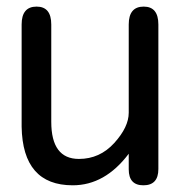

<svg xmlns="http://www.w3.org/2000/svg" viewBox="-20 -553 540 576"><path d="M366.2 -91.8Q294.9 2.9 198.2 2.9Q47.9 2.9 44.9 -172.9V-479.5Q44.9 -533.2 89.8 -533.2Q133.8 -533.2 133.8 -479.5V-187.5Q133.8 -76.2 216.8 -76.2Q279.3 -76.2 322.8 -124Q366.2 -171.9 366.2 -214.8V-479.5Q366.2 -533.2 411.1 -533.2Q455.1 -533.2 455.1 -479.5V-45.9Q455.1 2.9 410.2 2.9Q366.2 2.9 366.2 -44.9Z"/></svg>

Font: MotoyaLMaru
Style: W3 mono
Weight: 400
Version: Version 1.01